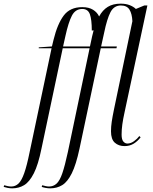

<svg xmlns="http://www.w3.org/2000/svg" viewBox="-163 -790 835 1050"><path d="M-96 240Q-109 240 -121.5 237.5Q-134 235 -143 232L-140 223Q-133 225 -122.5 227.5Q-112 230 -102 230Q-79 230 -62 214Q-45 198 -30.5 157Q-16 116 -1 42L119 -526H49V-531L121 -536L130 -573Q151 -659 185.5 -705Q220 -751 287 -751Q323 -751 346 -736.5Q369 -722 379 -700Q398 -735 426.5 -752.5Q455 -770 497 -770Q526 -770 547 -761.5Q568 -753 580 -741L626 -760H643L518 -175Q510 -139 506 -110Q502 -81 502 -54Q502 -27 511.5 -16Q521 -5 534 -5Q552 -5 570 -18Q588 -31 599 -46L606 -39Q589 -17 567.5 -4Q546 9 518 9Q486 9 465 -9.5Q444 -28 444 -72Q444 -97 448 -124Q452 -151 460 -190L561 -674Q559 -715 545 -737.5Q531 -760 498 -760Q460 -760 441 -723Q422 -686 407 -613L390 -536H476L474 -526H388L272 22Q253 111 229.5 158Q206 205 177 222.5Q148 240 112 240Q99 240 86 237.5Q73 235 65 232L68 223Q75 225 85.5 227.5Q96 230 105 230Q129 230 146.5 214Q164 198 178 157Q192 116 208 42L327 -526H180L64 22Q46 111 22 158Q-2 205 -31 222.5Q-60 240 -96 240ZM182 -536H329L341 -592Q345 -609 349 -624Q345 -623 339 -623Q339 -683 328.5 -712Q318 -741 287 -741Q249 -741 230 -704Q211 -667 195 -594Z"/></svg>

Font: Noto Serif Display ExtraCondensed Light
Style: Italic
Weight: 300
Width: 2
Italic angle: -12°
Designer: Monotype Design Team
Foundry: Monotype Imaging Inc.
Version: Version 2.009